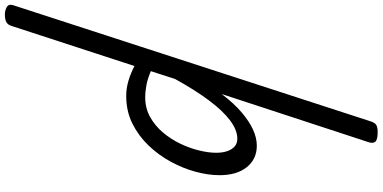

<svg xmlns="http://www.w3.org/2000/svg" viewBox="-524 -644 1570 788"><g transform="rotate(90 261.0 -250.0)"><path d="M-74 515Q-90 515 -103.5 507.5Q-117 500 -112 482L364 -983Q370 -1003 379.5 -1009Q389 -1015 409 -1015Q440 -1015 448.5 -1005.5Q457 -996 450 -976L253 -375Q291 -425 328 -456.5Q365 -488 399 -503.5Q433 -519 465 -519Q520 -519 553 -478Q586 -437 586 -366Q586 -320 572 -268Q558 -216 530.5 -165.5Q503 -115 463.5 -74Q424 -33 373.5 -8Q323 17 261 17Q229 17 197.5 7.5Q166 -2 138 -17L-27 489Q-31 502 -41.5 508.5Q-52 515 -74 515ZM159 -84Q190 -71 216 -66Q242 -61 267 -61Q311 -61 347 -81Q383 -101 410.5 -133.5Q438 -166 456.5 -204.5Q475 -243 484.5 -282Q494 -321 494 -352Q494 -379 487 -398.5Q480 -418 467.5 -428.5Q455 -439 436 -439Q401 -439 361.5 -409.5Q322 -380 279 -322.5Q236 -265 191 -183Z"/></g></svg>

Font: Playwrite AU TAS
Style: Regular
Weight: 400
Designer: Veronika Burian, José Scaglione
Foundry: TypeTogether
Version: Version 1.002